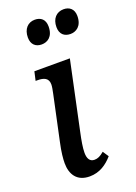

<svg xmlns="http://www.w3.org/2000/svg" viewBox="-147 -820 630 890"><g transform="rotate(-20 168.0 -375.0)"><path d="M136 -641C164 -641 194 -658 194 -709C194 -744 173 -760 144 -760C110 -760 86 -735 86 -693C86 -658 107 -641 136 -641ZM278 -641C305 -641 336 -658 336 -709C336 -744 314 -760 286 -760C251 -760 227 -735 227 -693C227 -658 248 -641 278 -641ZM136 10C186 10 222 -16 250 -48L231 -77C212 -61 199 -55 183 -55C160 -55 150 -73 150 -101C150 -126 156 -160 164 -197L236 -536H61L51 -492H60C91 -492 114 -484 114 -452C114 -442 111 -425 107 -407L60 -187C50 -142 47 -109 47 -87C47 -34 72 10 136 10Z"/></g></svg>

Font: Noto Serif Condensed Medium
Style: Italic
Weight: 500
Width: 3
Italic angle: -12°
Designer: Monotype Design Team
Foundry: Monotype Imaging Inc.
Version: Version 2.013